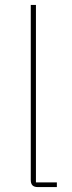

<svg xmlns="http://www.w3.org/2000/svg" viewBox="-20 -760 291 780"><path d="M211 0V-19H126V-740H105V-29C105 -9 114 0 134 0Z"/></svg>

Font: IBM Plex Sans Thai Looped Thin
Style: Regular
Weight: 100
Designer: Mike Abbink, Paul van der Laan, Pieter van Rosmalen, Ben Mitchell, Mark Frömberg
Foundry: Bold Monday
Version: Version 1.1